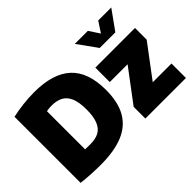

<svg xmlns="http://www.w3.org/2000/svg" viewBox="-134 -1131 1479 1479"><g transform="rotate(-45 606.0 -391.0)"><path d="M49 -2.5V-722.5Q105 -735 167.2 -742.2Q229.5 -749.5 290 -749.5Q493 -749.5 593.5 -657Q694 -564.5 694 -370Q694 -237.5 646 -153.8Q598 -70 501.5 -30.2Q405 9.5 256 9.5Q206.5 9.5 151.5 6.5Q96.5 3.5 49 -2.5ZM481.5 -370.5Q481.5 -448.5 461.8 -495Q442 -541.5 404.5 -561.5Q367 -581.5 310.5 -581.5Q297.5 -581.5 282 -580Q266.5 -578.5 256 -576V-160.5Q278.5 -159.5 313 -159.5Q370 -159.5 406.8 -179.5Q443.5 -199.5 462.5 -245.8Q481.5 -292 481.5 -370.5ZM990 -157.5H1194V0H752V-127.5L951 -392.5H757V-550H1189V-422.5ZM1029.5 -791H1171.5L1058 -633H888L774.5 -791H916.5L973 -705Z"/></g></svg>

Font: Encode Sans Semi Condensed Black
Style: Regular
Weight: 900
Width: 4
Designer: Multiple Designers
Foundry: Impallari Type
Version: Version 2.000